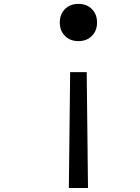

<svg xmlns="http://www.w3.org/2000/svg" viewBox="-20 -780 707 967"><path d="M307.3 -734.4Q333.3 -760.4 375 -760.4Q416.7 -760.4 442.7 -734.4Q468.8 -708.3 468.8 -666.7Q468.8 -625 442.7 -599Q416.7 -572.9 375 -572.9Q333.3 -572.9 307.3 -599Q281.2 -625 281.2 -666.7Q281.2 -708.3 307.3 -734.4ZM416.7 -416.7 423.2 166.7H326.8L333.3 -416.7Z"/></svg>

Font: TypoPRO Monoid
Style: Regular
Weight: 400
Width: 4
Monospace: yes
Designer: Andreas Larsen (@larsenwork)
Version: Version 0.61